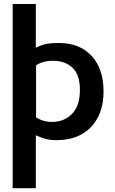

<svg xmlns="http://www.w3.org/2000/svg" viewBox="-20 -708 590 985"><path d="M45 257.5H163.8V-13.8Q192.5 -1.2 215.6 5Q238.8 11.2 268.8 11.2Q382.5 11.2 446.9 -56.2Q511.2 -123.8 511.2 -238.8Q511.2 -355 450 -421.2Q388.8 -487.5 281.2 -487.5Q240 -487.5 214.4 -481.9Q188.8 -476.2 163.8 -462.5V-687.5H45ZM252.5 -396.2Q313.8 -396.2 351.9 -360.6Q390 -325 390 -246.2Q390 -165 349.4 -123.8Q308.8 -82.5 247.5 -82.5Q201.2 -82.5 165 -106.2V-372.5Q198.8 -396.2 252.5 -396.2Z"/></svg>

Font: Cambay
Style: Bold
Weight: 700
Designer: Pooja Saxena
Foundry: Pooja Saxena
Version: Version 1.096;PS 001.096;hotconv 1.0.70;makeotf.lib2.5.58329